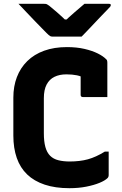

<svg xmlns="http://www.w3.org/2000/svg" viewBox="-20 -967 640 1007"><path d="M408 -775Q393 -775 362 -775Q331 -775 300.5 -775Q270 -775 255 -775Q248 -775 242.5 -778Q237 -781 224 -794Q216 -802 200 -818.5Q184 -835 163 -856.5Q142 -878 120 -901.5Q98 -925 77 -947Q105 -947 143.5 -947Q182 -947 210 -947Q221 -947 225.5 -945Q230 -943 238 -937Q253 -925 278.5 -903Q304 -881 342 -844L290 -865Q307 -865 323.5 -865Q340 -865 356 -865L306 -842Q341 -877 370.5 -902Q400 -927 423 -947H550Q554 -947 556.5 -946.5Q559 -946 560 -944.5Q561 -943 561 -940Q561 -936 558 -932Q555 -928 541 -914Q528 -901 511 -883Q494 -865 475.5 -845.5Q457 -826 439.5 -807.5Q422 -789 408 -775ZM344 20Q270 20 214.5 1.5Q159 -17 122.5 -52Q86 -87 68 -138.5Q50 -190 50 -256V-455Q50 -514 68.5 -562.5Q87 -611 123 -646.5Q159 -682 211.5 -701Q264 -720 331 -720Q382 -720 423 -710.5Q464 -701 493 -686.5Q522 -672 537 -656Q540 -654 541 -651Q542 -648 542.5 -645Q543 -642 543 -638Q543 -601 543 -551.5Q543 -502 543 -458Q511 -458 478.5 -458Q446 -458 414 -458Q409 -458 406 -461Q403 -464 403 -469Q403 -485 403 -502Q403 -519 403 -541Q403 -563 403 -594L431 -553Q408 -567 383.5 -572Q359 -577 328 -577Q292 -577 265.5 -564Q239 -551 224.5 -523.5Q210 -496 210 -452V-268Q210 -225 218 -196Q226 -167 243 -150Q260 -133 286.5 -126.5Q313 -120 345 -120Q399 -120 441 -131.5Q483 -143 530 -172H550Q550 -156 550 -141Q550 -126 550 -111.5Q550 -97 550 -81.5Q550 -66 550 -49Q550 -44 548.5 -40Q547 -36 544 -33Q531 -20 502 -8Q473 4 432.5 12Q392 20 344 20Z"/></svg>

Font: Recursive ExtraBold
Style: Regular
Weight: 800
Version: Version 1.085